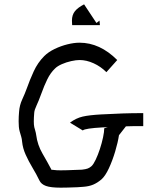

<svg xmlns="http://www.w3.org/2000/svg" viewBox="-20 -855 681 886"><path d="M260 11Q214 11 192 3Q170 -5 162 -22Q148 -51 130 -81Q112 -111 98.5 -141Q85 -171 82 -201Q81 -214 78 -224Q75 -234 71 -248Q68 -258 67 -270Q66 -282 66 -295Q66 -306 66.5 -317.5Q67 -329 68 -339Q70 -369 82.5 -396Q95 -423 104 -448Q117 -485 135.5 -525.5Q154 -566 184 -596Q203 -615 232 -629Q261 -643 291.5 -650.5Q322 -658 347 -658Q441 -658 521 -578L471 -522Q445 -548 412 -563Q379 -578 347 -578Q331 -578 308.5 -573Q286 -568 265.5 -559Q245 -550 234 -539Q213 -519 198.5 -489.5Q184 -460 170 -421Q158 -388 148.5 -368Q139 -348 138 -335Q137 -324 136.5 -314Q136 -304 136 -295Q136 -285 136.5 -280Q137 -275 138 -270Q137 -272 141.5 -256.5Q146 -241 147 -232Q153 -186 176 -146.5Q199 -107 218 -71Q221 -72 230.5 -70.5Q240 -69 260 -69Q269 -69 289.5 -69.5Q310 -70 330.5 -71Q351 -72 358 -72Q376 -74 385 -77.5Q394 -81 402 -88Q411 -96 421.5 -118Q432 -140 441 -167.5Q450 -195 455.5 -221Q461 -247 461 -263L477 -268Q471 -268 464.5 -267.5Q458 -267 451 -267Q414 -265 390.5 -261.5Q367 -258 362 -253L303 -289Q331 -310 361.5 -317Q392 -324 447 -327Q503 -330 546 -331.5Q589 -333 641 -333V-273Q619 -273 599.5 -273Q580 -273 561 -272L529 -231Q524 -198 511.5 -156Q499 -114 482.5 -78.5Q466 -43 448 -27Q429 -11 410 -3Q391 5 365 7Q358 8 336.5 9Q315 10 292.5 10.5Q270 11 260 11ZM313 -739Q313 -742 312.5 -747.5Q312 -753 312 -760Q312 -786 325.5 -803Q339 -820 368 -835L425 -749Q428 -751 432.5 -754.5Q437 -758 439 -760Q439 -756 440 -751.5Q441 -747 441 -739Z"/></svg>

Font: Syne Tactile
Style: Regular
Weight: 400
Designer: Lucas Descroix
Foundry: Bonjour Monde
Version: Version 2.100; ttfautohint (v1.8.3)